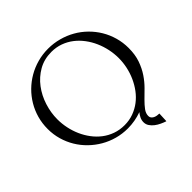

<svg xmlns="http://www.w3.org/2000/svg" viewBox="-189 -752 1034 1034"><g transform="rotate(-45 328.0 -234.5)"><path d="M502.9 74.2 500.5 128.4 499 128.9Q485.8 124.5 470 117.2Q454.1 109.9 440.7 99.6Q427.2 89.4 418.2 75.9Q409.2 62.5 409.2 45.9Q409.2 30.8 415.8 16.8Q422.4 2.9 432.1 -8.3Q380.4 10.3 326.2 10.3Q284.2 10.3 245.4 -0.5Q206.5 -11.2 172.4 -31Q138.2 -50.8 109.9 -78.4Q81.5 -106 61.3 -139.6Q41 -173.3 29.8 -212.2Q18.6 -251 18.6 -293Q18.6 -335.4 29.5 -374.5Q40.5 -413.6 60.8 -447.5Q81.1 -481.4 109.1 -509Q137.2 -536.6 171.4 -556.4Q205.6 -576.2 244.6 -586.9Q283.7 -597.7 326.2 -597.7Q368.2 -597.7 407.7 -586.9Q447.3 -576.2 481.7 -556.6Q516.1 -537.1 544.4 -509.3Q572.8 -481.4 593 -447.8Q613.3 -414.1 624.5 -374.8Q635.7 -335.4 635.7 -293Q635.7 -242.7 622.1 -203.9Q608.4 -165 587.9 -134.5Q567.4 -104 543.5 -80.3Q519.5 -56.6 499 -36.4Q478.5 -16.1 464.8 2.4Q451.2 21 451.2 40.5Q451.2 50.3 456.5 56.6Q461.9 63 469.5 66.7Q477.1 70.3 486.1 71.8Q495.1 73.2 502.4 73.2ZM326.2 -572.8Q271 -572.8 227.5 -547.9Q184.1 -522.9 154.1 -482.9Q124 -442.9 108.2 -393.1Q92.3 -343.3 92.3 -293Q92.3 -259.3 99.4 -225.8Q106.4 -192.4 120.1 -161.4Q133.8 -130.4 154.1 -103.5Q174.3 -76.7 200.2 -56.9Q226.1 -37.1 257.8 -25.9Q289.6 -14.6 326.2 -14.6Q362.8 -14.6 394.3 -26.1Q425.8 -37.6 451.7 -57.4Q477.5 -77.1 497.6 -104Q517.6 -130.9 531.5 -161.9Q545.4 -192.9 552.5 -226.3Q559.6 -259.8 559.6 -293Q559.6 -326.2 552.5 -359.9Q545.4 -393.6 531.7 -424.6Q518.1 -455.6 497.8 -482.7Q477.5 -509.8 451.7 -529.8Q425.8 -549.8 394.3 -561.3Q362.8 -572.8 326.2 -572.8Z"/></g></svg>

Font: CAT Linz
Style: Regular
Weight: 400
Designer: Peter Wiegel
Foundry: Peter Wiegel
Version: Version 1.08